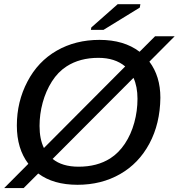

<svg xmlns="http://www.w3.org/2000/svg" viewBox="-33 -893 873 938"><path d="M696.8 -591.8Q750.5 -520.5 750.5 -415.5Q749 -288.6 696.8 -191.4Q645 -94.7 553.7 -42.5Q462.4 9.8 345.7 9.8Q227.5 9.8 153.8 -45.4L82.5 25.9H-12.7L105.5 -92.8Q49.3 -166.5 49.3 -279.8Q49.3 -396.5 101.1 -494.6Q152.3 -592.8 244.1 -645.5Q335.9 -698.2 453.1 -698.2Q572.8 -698.2 648.9 -640.1L724.6 -715.8H820.3ZM447.8 -610.4Q356.9 -610.4 292.5 -568.8Q250 -541.5 220.5 -494.9Q190.9 -448.2 175.5 -391.6Q160.2 -335 160.2 -277.8Q160.2 -213.4 181.6 -169.9L578.6 -568.4Q528.8 -610.4 447.8 -610.4ZM638.7 -410.2Q638.7 -470.2 619.1 -512.7L224.1 -116.7Q270.5 -78.6 351.1 -78.6Q441.4 -78.6 505.4 -119.1Q547.4 -146 577.4 -191.4Q607.4 -236.8 623 -293.7Q638.7 -350.6 638.7 -410.2ZM649.9 -856 472.7 -747.1H411.1L413.1 -758.8L542 -872.6H652.8Z"/></svg>

Font: Arimo Medium
Style: Italic
Weight: 500
Italic angle: -12°
Designer: Steve Matteson
Foundry: Monotype Imaging Inc.
Version: Version 1.33